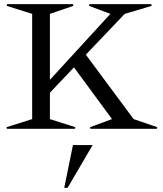

<svg xmlns="http://www.w3.org/2000/svg" viewBox="-20 -620 786 924"><path d="M220.2 -46.9 342.8 -7.8 340.8 0H13.2L11.2 -7.8L134.8 -46.9V-553.2L12.2 -591.8L14.2 -600.1H331.1L333 -591.8L220.2 -553.2V-235.8L511.2 -553.2L408.2 -591.8L410.2 -600.1H708L710 -591.8L580.1 -553.2L393.1 -356.9L623 -46.9L736.8 -7.8L734.9 0H415L413.1 -7.8L519 -46.9L335.9 -295.9L220.2 -173.8ZM289.1 284.2 331.1 78.1H425.8L305.2 284.2Z"/></svg>

Font: Halibut
Style: Regular
Weight: 400
Designer: Matteo Maggi
Foundry: Collletttivo
Version: Version 3.080 | FøM Fix